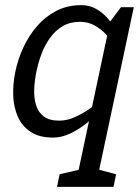

<svg xmlns="http://www.w3.org/2000/svg" viewBox="-20 -528 541 748"><path d="M451.3 -500H501.3L352.3 200H272.3L409.2 -444ZM430.3 -346.7Q430.3 -346.7 420.3 -361.2Q410.3 -375.7 392.3 -394.8Q374.3 -414 349.1 -428.5Q323.8 -443 292.5 -443L296.7 -508Q329.7 -508 356.1 -492.5Q382.5 -477 401.6 -454.2Q420.7 -431.5 433.3 -408.8Q446 -386 452.3 -370.5Q458.7 -355 458.7 -355ZM389.7 -153.3 414.7 -145Q414.7 -145 401.6 -129.5Q388.5 -114 366.1 -91.2Q343.7 -68.5 314.8 -45.8Q285.8 -23 252.8 -7.5Q219.7 8 186.7 8L210.8 -58Q242.2 -58 273.5 -72.5Q304.8 -87 331.2 -105.7Q357.5 -124.3 373.6 -138.8Q389.7 -153.3 389.7 -153.3ZM210.8 -58 186.7 8Q133 8 99.7 -14Q66.3 -36 49.7 -73Q33 -110 31.5 -156Q30 -202 40 -250Q50 -298 71.4 -344Q92.8 -390 125.1 -427Q157.3 -464 200.2 -486Q243 -508 296.7 -508L292.5 -443Q253.7 -443 225.2 -426.7Q196.7 -410.3 176.2 -382.2Q155.7 -354.2 142.5 -319.8Q129.3 -285.3 122 -250Q114.8 -214.8 113.3 -180.8Q111.8 -146.8 120.3 -118.8Q128.8 -90.7 150.4 -74.3Q172 -58 210.8 -58ZM342.3 200 351 129.2 432.3 150.8 422.3 200ZM202.2 200 212.2 150.8 302.3 130 282.2 200Z"/></svg>

Font: Epunda Slab Light
Style: Italic
Weight: 300
Italic angle: -12°
Designer: Simon Atzbach
Foundry: typofactur
Version: Version 1.102